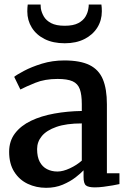

<svg xmlns="http://www.w3.org/2000/svg" viewBox="-20 -842 585 872"><path d="M189.5 11Q144.5 11 106.2 -7Q68 -25 44.8 -61.5Q21.5 -98 21.5 -152.5Q21.5 -201.5 48.2 -236.5Q75 -271.5 121 -293.5Q167 -315.5 226.5 -326.2Q286 -337 351.5 -338V-369.5Q351.5 -412 342.5 -437Q333.5 -462 309.8 -472.8Q286 -483.5 241.5 -483.5Q183.5 -483.5 140 -465.8Q96.5 -448 72.5 -435.5L44.5 -493Q55 -502 88.8 -520Q122.5 -538 170.2 -552.8Q218 -567.5 272 -567.5Q344.5 -567.5 386.8 -546.5Q429 -525.5 447.2 -481.8Q465.5 -438 465.5 -368.5V-55H522.5V-6Q511.5 -3.5 492 0Q472.5 3.5 450.8 6.2Q429 9 411 9Q381.5 9 370.5 0.2Q359.5 -8.5 359.5 -38.5V-68.5Q347 -55 322.8 -36.2Q298.5 -17.5 264.8 -3.2Q231 11 189.5 11ZM241 -63Q266 -63 297.2 -77.5Q328.5 -92 351.5 -112.5V-281.5Q281.5 -281.5 236.5 -265.8Q191.5 -250 170 -224Q148.5 -198 148.5 -165Q148.5 -129.5 160.5 -107Q172.5 -84.5 193.5 -73.8Q214.5 -63 241 -63ZM274 -645.5Q221 -645.5 183 -664.5Q145 -683.5 124.5 -716.5Q104 -749.5 104 -790Q104 -797.5 104.5 -806.8Q105 -816 106 -821.5H164.5Q164.5 -818.5 164.8 -814Q165 -809.5 165.5 -804Q168.5 -785.5 179 -767.2Q189.5 -749 212.2 -737Q235 -725 274 -725Q313 -725 335.5 -737Q358 -749 368.5 -767Q379 -785 381.5 -804Q382.5 -809 382.8 -813.8Q383 -818.5 383 -821.5H440.5Q441.5 -816 442 -807Q442.5 -798 442.5 -790.5Q442.5 -749.5 421.8 -716.5Q401 -683.5 363.2 -664.5Q325.5 -645.5 274 -645.5Z"/></svg>

Font: Merriweather SemiBold
Style: Regular
Weight: 600
Version: Version 2.100